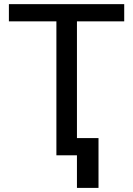

<svg xmlns="http://www.w3.org/2000/svg" viewBox="-20 -749 642 926"><path d="M351.1 0H252V-646H22.9V-729H579.1V-646H351.1V-83H455.1V157.2H351.1Z"/></svg>

Font: Hack
Style: Regular
Weight: 400
Monospace: yes
Designer: Christopher Simpkins
Foundry: Christopher Simpkins
Version: Version 2.019; ttfautohint (v1.4.1) -l 4 -r 80 -G 350 -x 0 -